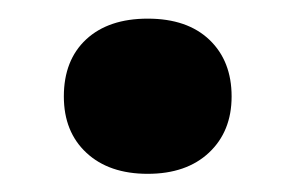

<svg xmlns="http://www.w3.org/2000/svg" viewBox="-20 -383 317 206"><path d="M138.5 -196.5Q97 -196.5 72.8 -219Q48.5 -241.5 48.5 -279.5Q48.5 -318.5 72.5 -340.8Q96.5 -363 138.5 -363Q181 -363 204.8 -340.2Q228.5 -317.5 228.5 -279.5Q228.5 -242 204.2 -219.2Q180 -196.5 138.5 -196.5Z"/></svg>

Font: Encode Sans SemiExpanded SemiBold
Style: Regular
Weight: 600
Width: 6
Designer: Multiple Designers
Foundry: Impallari Type
Version: Version 3.002